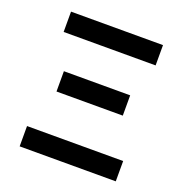

<svg xmlns="http://www.w3.org/2000/svg" viewBox="-119 -763 839 871"><g transform="rotate(20 300.0 -327.0)"><path d="M68 0V-98H532V0ZM140 -291V-389H460V-291ZM78 -556V-654H522V-556Z"/></g></svg>

Font: Source Code Pro Semibold
Style: Regular
Weight: 600
Monospace: yes
Designer: Paul D. Hunt, Teo Tuominen
Foundry: Adobe Systems Incorporated
Version: Version 2.030;PS 1.000;hotconv 16.6.51;makeotf.lib2.5.65220